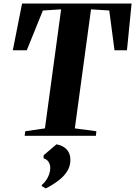

<svg xmlns="http://www.w3.org/2000/svg" viewBox="-20 -763 760 1079"><path d="M118.5 0 122 -25.5 232.5 -41.5 323.5 -710.5 221 -704 130.5 -480.5H52L104 -743H719.5L693.5 -480.5H623.5L594 -704L491.5 -710.5L400.5 -41.5L521.5 -25.5L519 0ZM215 283V276.5Q230 264 240.5 248Q251 232 256.8 214.5Q262.5 197 262.5 179.5Q262 160.5 252.5 146.2Q243 132 225 127V109.5L297.5 48Q335 55 355.5 77.5Q376 100 375.5 137Q375.5 170 358.2 198.2Q341 226.5 310 250.5Q279 274.5 237.5 296Z"/></svg>

Font: Merriweather 120pt ExtraBold
Style: Italic
Weight: 800
Italic angle: -7.8°
Version: Version 2.101